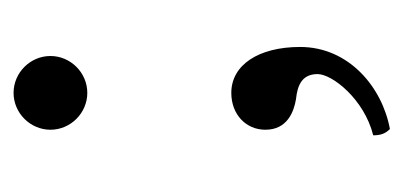

<svg xmlns="http://www.w3.org/2000/svg" viewBox="-172 -276 581 276"><g transform="rotate(-90 118.0 -137.5)"><path d="M70 -355C70 -326 94 -302 123 -302C152 -302 176 -326 176 -355C176 -384 152 -408 123 -408C94 -408 70 -384 70 -355ZM123 -95C92 -95 70 -74 70 -46C70 -14.5 96 -5 114 -2C133 0 150 6 150 29C150 50 114 96 62 109C62 119 64 126 71 133C131 122 189 74 189 4C189 -56 163 -95 123 -95Z"/></g></svg>

Font: Libertinus Serif
Style: Regular
Weight: 400
Designer: Philipp H. Poll
Foundry: Khaled Hosny
Version: Version 6.2